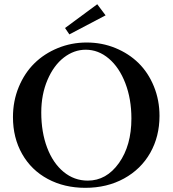

<svg xmlns="http://www.w3.org/2000/svg" viewBox="-20 -878 819 911"><path d="M309.1 -714.8 288.6 -745.1 441.4 -857.9 481 -805.2ZM384.8 13.2Q285.2 13.2 206.8 -28.8Q128.4 -70.8 85 -147.5Q41.5 -224.1 41.5 -322.3Q41.5 -398.4 68.8 -464.8Q96.2 -531.2 143.1 -577.4Q189.9 -623.5 254.4 -649.9Q318.8 -676.3 391.1 -676.3Q463.9 -676.3 527.6 -650.1Q591.3 -624 637.5 -578.6Q683.6 -533.2 710.2 -468Q736.8 -402.8 736.8 -328.1Q736.8 -230.5 692.9 -152.8Q648.9 -75.2 568.4 -31Q487.8 13.2 384.8 13.2ZM396.5 -21Q484.9 -21 544.2 -104.2Q603.5 -187.5 603.5 -315.9Q603.5 -408.2 574.7 -483.2Q545.9 -558.1 496.3 -600.1Q446.8 -642.1 386.7 -642.1Q331.1 -642.1 283 -605Q234.9 -567.9 205.3 -498.8Q175.8 -429.7 175.8 -344.2Q175.8 -251 203.6 -177.5Q231.4 -104 281.7 -62.5Q332 -21 396.5 -21Z"/></svg>

Font: Elstob 10pt Medium
Style: Regular
Weight: 500
Designer: Peter S. Baker
Version: Version 1.015